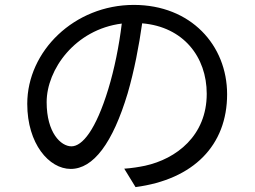

<svg xmlns="http://www.w3.org/2000/svg" viewBox="-20 -736 1040 782"><path d="M271 -140C228 -140 170 -195 170 -320C170 -453 286 -616 476 -640C465 -549 446 -455 421 -373C370 -206 315 -140 271 -140ZM532 26C768 -5 905 -144 905 -352C905 -552 757 -716 525 -716C283 -716 91 -528 91 -313C91 -150 180 -48 268 -48C360 -48 439 -153 500 -356C527 -449 546 -549 559 -641C727 -627 822 -504 822 -354C822 -183 698 -89 571 -61C547 -56 517 -51 486 -49Z"/></svg>

Font: Source Han Sans CN Regular
Style: Regular
Weight: 400
Designer: Ryoko NISHIZUKA (kana & ideographs); Paul D. Hunt (Latin, Greek & Cyrillic); Wenlong ZHANG (bopomofo); Sandoll Communica
Foundry: Adobe Systems Incorporated
Version: Version 1.004;PS 1.004;hotconv 1.0.82;makeotf.lib2.5.63406